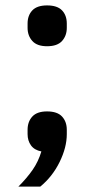

<svg xmlns="http://www.w3.org/2000/svg" viewBox="-20 -551 348 710"><path d="M154 -139Q192 -139 209.5 -120Q227 -101 227 -71V-55Q227 -6 200.5 48Q174 102 129 139H48Q80 107 101 76.5Q122 46 133 9Q107 4 94.5 -13.5Q82 -31 82 -55V-71Q82 -101 99.5 -120Q117 -139 154 -139ZM154 -380Q117 -380 99.5 -399.5Q82 -419 82 -448V-464Q82 -494 99.5 -512.5Q117 -531 154 -531Q192 -531 209.5 -512.5Q227 -494 227 -464V-448Q227 -419 209.5 -399.5Q192 -380 154 -380Z"/></svg>

Font: IBM Plex Sans Medium
Style: Regular
Weight: 500
Designer: Mike Abbink, Paul van der Laan, Pieter van Rosmalen
Foundry: Bold Monday
Version: Version 3.201